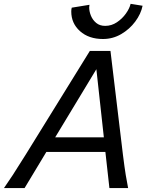

<svg xmlns="http://www.w3.org/2000/svg" viewBox="-30 -958 746 978"><path d="M527.3 0 506.8 -184.1H206.1L95.2 0H-9.8Q10.3 -28.8 34.7 -65.9Q59.1 -103 100.6 -169.9L427.7 -698.7H532.7L596.2 -169.9Q604.5 -103.5 610.6 -66.2Q616.7 -28.8 622.6 0ZM460.9 -605.5 251 -258.3H499ZM635.3 -938.5 696.3 -928.7Q688 -887.2 658.9 -848.1Q629.9 -809.1 587.2 -784.2Q544.4 -759.3 494.6 -759.3Q422.4 -759.3 377.7 -799.1Q333 -838.9 333 -899.4Q333 -903.8 333.5 -908.9Q334 -914.1 335.4 -918.9L425.8 -933.6Q424.3 -926.3 424.3 -920.4Q424.3 -899.9 433.1 -878.2Q441.9 -856.4 460 -841.3Q478 -826.2 505.9 -826.2Q538.1 -826.2 565.4 -844.5Q592.8 -862.8 611.3 -888.9Q629.9 -915 635.3 -938.5Z"/></svg>

Font: Andika
Style: Italic
Weight: 400
Italic angle: -14°
Designer: Victor Gaultney, Annie Olsen, Julie Remington, Don Collingsworth, Eric Hays, Becca Hirsbrunner
Foundry: SIL International
Version: Version 6.101